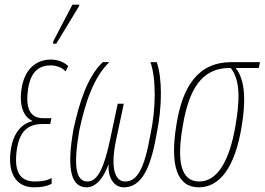

<svg xmlns="http://www.w3.org/2000/svg" viewBox="-20 -792 1133 822"><path d="M206 -605H221L318 -765L320 -772H290L209 -617ZM126 10C158 10 182 5 201 -5V-30C184 -20 164 -15 129 -15C59 -15 40 -67 52 -151C63 -224 94 -261 162 -261H195L200 -286H165C102 -286 90 -339 100 -410C108 -466 133 -512 196 -512C225 -512 248 -501 261 -486L272 -509C255 -526 228 -537 198 -537C134 -537 84 -495 72 -410C61 -334 84 -290 118 -275V-273C71 -262 36 -221 26 -149C13 -62 41 10 126 10Z M351 10C392 10 426 -34 444 -88H445C441 -33 467 10 510 10C581 10 623 -60 650 -216C676 -339 674 -461 651 -526H624C648 -460 649 -332 624 -216C598 -68 567 -15 516 -15C471 -15 452 -74 477 -193L510 -348H484L451 -193C427 -80 400 -15 355 -15C304 -15 293 -82 320 -236C345 -352 380 -460 448 -526H420C355 -464 320 -357 294 -236C263 -59 288 10 351 10Z M831 10C919 10 986 -72 1015 -253C1031 -350 1033 -446 989 -501H1088L1093 -526H971C829 -526 761 -424 735 -256C707 -84 738 10 831 10ZM833 -15C753 -15 736 -103 763 -256C789 -409 843 -501 963 -501H968C1013 -443 1004 -349 988 -253C961 -95 907 -15 833 -15Z"/></svg>

Font: Noto Sans ExtraCondensed Thin
Style: Italic
Weight: 100
Width: 2
Italic angle: -12°
Designer: Monotype Design Team
Foundry: Monotype Imaging Inc.
Version: Version 2.013